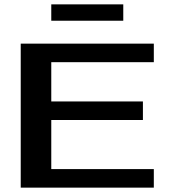

<svg xmlns="http://www.w3.org/2000/svg" viewBox="-20 -860 780 880"><path d="M75 0V-660H685V-575H215V-395H635V-310H215V-85H685V0ZM215 -765V-840H545V-765Z"/></svg>

Font: Xolonium
Style: Regular
Weight: 400
Designer: Severin Meyer
Version: Version 4.2